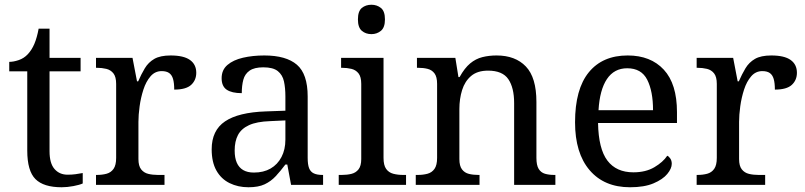

<svg xmlns="http://www.w3.org/2000/svg" viewBox="-20 -780 3397 810"><path d="M240 10Q164 10 129.5 -24.5Q95 -59 95 -145V-479H19V-519Q37 -519 59 -526.5Q81 -534 97 -551Q114 -569 125 -595Q136 -621 143 -659H189V-536H320V-479H189V-142Q189 -91 210 -67Q231 -43 265 -43Q283 -43 298 -45Q313 -47 329 -50V-6Q316 0 290 5Q264 10 240 10Z M385 0V-42H388Q411 -42 429.5 -47Q448 -52 459 -67.5Q470 -83 470 -114V-426Q470 -456 458.5 -470.5Q447 -485 428.5 -489.5Q410 -494 388 -494H385V-536H539L558 -437H563Q576 -467 591 -492Q606 -517 631 -531.5Q656 -546 700 -546Q755 -546 781.5 -527Q808 -508 808 -473Q808 -442 786.5 -422Q765 -402 715 -402Q715 -430 710 -447Q705 -464 693.5 -472Q682 -480 662 -480Q634 -480 615 -458Q596 -436 585 -402Q574 -368 569 -331.5Q564 -295 564 -266V-109Q564 -80 575.5 -65.5Q587 -51 605.5 -46.5Q624 -42 646 -42H674V0Z M1028 10Q984 10 948.5 -7.5Q913 -25 893 -60.5Q873 -96 873 -150Q873 -230 929.5 -268Q986 -306 1101 -310L1184 -313V-373Q1184 -409 1178 -436.5Q1172 -464 1152 -480Q1132 -496 1091 -496Q1053 -496 1033 -482Q1013 -468 1006.5 -443.5Q1000 -419 1000 -387Q958 -387 936.5 -401.5Q915 -416 915 -450Q915 -485 939.5 -506Q964 -527 1005 -536.5Q1046 -546 1095 -546Q1187 -546 1232.5 -507Q1278 -468 1278 -373V-114Q1278 -86 1284 -70.5Q1290 -55 1304 -48.5Q1318 -42 1340 -42H1343V0H1208L1192 -86H1184Q1163 -58 1143 -36.5Q1123 -15 1096.5 -2.5Q1070 10 1028 10ZM1051 -52Q1092 -52 1121.5 -69Q1151 -86 1167.5 -117.5Q1184 -149 1184 -191V-272L1120 -269Q1063 -267 1030.5 -252Q998 -237 984 -210.5Q970 -184 970 -145Q970 -114 979 -93.5Q988 -73 1006 -62.5Q1024 -52 1051 -52Z M1409 0V-42H1422Q1444 -42 1462.5 -46.5Q1481 -51 1492.5 -65.5Q1504 -80 1504 -109V-426Q1504 -456 1492.5 -470.5Q1481 -485 1462.5 -489.5Q1444 -494 1422 -494H1419V-536H1598V-114Q1598 -83 1609 -67.5Q1620 -52 1639 -47Q1658 -42 1680 -42H1693V0ZM1547 -636Q1523 -636 1506.5 -650Q1490 -664 1490 -698Q1490 -733 1506.5 -746.5Q1523 -760 1547 -760Q1570 -760 1587 -746.5Q1604 -733 1604 -698Q1604 -664 1587 -650Q1570 -636 1547 -636Z M1734 0V-42H1742Q1765 -42 1783.5 -47Q1802 -52 1813 -67.5Q1824 -83 1824 -114V-426Q1824 -456 1813 -470.5Q1802 -485 1784 -489.5Q1766 -494 1744 -494H1739V-536H1901L1914 -455H1919Q1940 -493 1963.5 -512.5Q1987 -532 2015 -539Q2043 -546 2075 -546Q2154 -546 2198.5 -499.5Q2243 -453 2243 -350V-114Q2243 -83 2252.5 -67.5Q2262 -52 2279 -47Q2296 -42 2318 -42H2323V0H2149V-345Q2149 -410 2124.5 -446Q2100 -482 2039 -482Q1994 -482 1967.5 -459.5Q1941 -437 1929.5 -400Q1918 -363 1918 -320V-109Q1918 -80 1929 -65.5Q1940 -51 1958 -46.5Q1976 -42 1998 -42H2003V0Z M2638 10Q2529 10 2467.5 -62Q2406 -134 2406 -264Q2406 -404 2464 -475Q2522 -546 2628 -546Q2725 -546 2780.5 -486Q2836 -426 2836 -307V-261H2503Q2505 -152 2542.5 -102.5Q2580 -53 2652 -53Q2704 -53 2740.5 -74.5Q2777 -96 2795 -123Q2802 -120 2808 -111Q2814 -102 2814 -89Q2814 -69 2795 -46Q2776 -23 2737 -6.5Q2698 10 2638 10ZM2735 -315Q2735 -395 2710.5 -443.5Q2686 -492 2626 -492Q2571 -492 2540.5 -446.5Q2510 -401 2505 -315Z M2919 0V-42H2922Q2945 -42 2963.5 -47Q2982 -52 2993 -67.5Q3004 -83 3004 -114V-426Q3004 -456 2992.5 -470.5Q2981 -485 2962.5 -489.5Q2944 -494 2922 -494H2919V-536H3073L3092 -437H3097Q3110 -467 3125 -492Q3140 -517 3165 -531.5Q3190 -546 3234 -546Q3289 -546 3315.5 -527Q3342 -508 3342 -473Q3342 -442 3320.5 -422Q3299 -402 3249 -402Q3249 -430 3244 -447Q3239 -464 3227.5 -472Q3216 -480 3196 -480Q3168 -480 3149 -458Q3130 -436 3119 -402Q3108 -368 3103 -331.5Q3098 -295 3098 -266V-109Q3098 -80 3109.5 -65.5Q3121 -51 3139.5 -46.5Q3158 -42 3180 -42H3208V0Z"/></svg>

Font: Noto Serif Armenian
Style: Regular
Weight: 400
Designer: Monotype Design Team
Foundry: Monotype Imaging Inc.
Version: Version 2.007